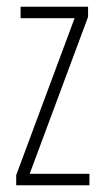

<svg xmlns="http://www.w3.org/2000/svg" viewBox="-20 -549 307 569"><path d="M245 0H28V-30L201 -495H41V-529H241V-499L68 -34H245Z"/></svg>

Font: Noto Sans Khmer UI ExtraCondensed ExtraLight
Style: Regular
Weight: 200
Width: 2
Designer: Danh Hong and the Monotype Design Team
Foundry: Monotype Imaging Inc.
Version: Version 2.002; ttfautohint (v1.8.4.7-5d5b)